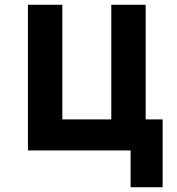

<svg xmlns="http://www.w3.org/2000/svg" viewBox="-20 -630 740 804"><path d="M527 154V0H97V-610H241V-130H446V-610H590V-130H661V154Z"/></svg>

Font: Martian Mono SemiBold
Style: Regular
Weight: 600
Monospace: yes
Designer: Roman Shamin
Foundry: Evil Martians
Version: Version 1.000; ttfautohint (v1.8.4.7-5d5b)